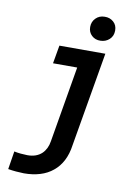

<svg xmlns="http://www.w3.org/2000/svg" viewBox="-101 -800 789 1081"><g transform="rotate(10 293.5 -259.5)"><path d="M185.1 -528.3 167 -424.3H305.2L231.4 10.3Q228 32.7 219.2 50.5Q210.4 68.4 197.3 81.1Q182.1 95.7 160.9 103.3Q139.6 110.8 113.3 110.4Q94.7 109.9 75.7 108.2Q56.6 106.4 38.6 102.5L22 206.1Q44.9 210 67.4 211.9Q89.8 213.9 112.8 214.4Q163.1 214.4 204.8 201.7Q246.6 189 277.8 163.1Q309.1 137.7 328.9 99.4Q348.6 61 355.5 10.3L447.8 -528.3ZM337.4 -662.1Q337.4 -632.3 357.7 -613.5Q377.9 -594.7 407.7 -595.7Q437.5 -596.2 458.5 -615.5Q479.5 -634.8 479.5 -666.5Q479.5 -697.3 458.5 -715.6Q437.5 -733.9 408.2 -732.9Q377.9 -732.9 357.7 -712.6Q337.4 -692.4 337.4 -662.1Z"/></g></svg>

Font: Roboto Mono SemiBold
Style: Italic
Weight: 600
Italic angle: -10°
Monospace: yes
Designer: Google
Version: Version 3.000